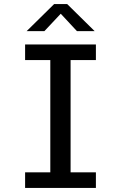

<svg xmlns="http://www.w3.org/2000/svg" viewBox="-20 -917 590 937"><path d="M102.5 0V-76H225.5V-624H102.5V-700H448V-624H324.5V-76H448V0ZM110 -765 244 -897H308L442 -765H355.5L276.5 -850L196.5 -765Z"/></svg>

Font: Trispace SemiCondensed
Style: Regular
Weight: 400
Width: 4
Designer: Tyler Finck
Foundry: Etcetera Type Company
Version: Version 1.210; ttfautohint (v1.8.3)